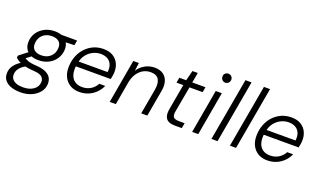

<svg xmlns="http://www.w3.org/2000/svg" viewBox="-119 -1280 3454 2068"><g transform="rotate(20 1607.5 -245.5)"><path d="M174 232Q112 232 66 215Q20 198 -5.5 165.5Q-31 133 -29 87Q-29 55 -16 26Q-3 -3 23 -29Q49 -55 87 -76L139 -51Q94 -27 69.5 4.5Q45 36 44 75Q43 105 59.5 127Q76 149 107.5 160.5Q139 172 184 172Q258 172 304.5 138.5Q351 105 352 50Q354 19 330 -5.5Q306 -30 235 -34Q188 -37 153 -43.5Q118 -50 92 -59Q66 -68 47 -80.5Q28 -93 14 -107L18 -131L122 -212L179 -188L75 -109L85 -143Q100 -134 113.5 -126Q127 -118 143.5 -112Q160 -106 184 -102Q208 -98 244 -96Q316 -91 356 -70Q396 -49 411 -19Q426 11 425 45Q424 97 392 139Q360 181 304.5 206.5Q249 232 174 232ZM240 -159Q184 -159 146 -178.5Q108 -198 90 -232Q72 -266 73 -308Q74 -366 104.5 -412.5Q135 -459 186.5 -486Q238 -513 303 -513Q360 -513 397 -493.5Q434 -474 452.5 -440.5Q471 -407 470 -364Q468 -307 438.5 -260Q409 -213 357.5 -186Q306 -159 240 -159ZM251 -219Q316 -219 357 -257.5Q398 -296 399 -358Q401 -404 372.5 -428.5Q344 -453 292 -453Q228 -453 187 -415Q146 -377 144 -314Q142 -268 170.5 -243.5Q199 -219 251 -219ZM371 -438 357 -501H561L551 -444Z M770 12Q708 12 663 -15.5Q618 -43 594.5 -92Q571 -141 573 -207Q575 -273 597 -328.5Q619 -384 658 -425.5Q697 -467 748.5 -490Q800 -513 862 -513Q929 -513 972 -486Q1015 -459 1036 -415Q1057 -371 1055 -317Q1055 -299 1051 -276Q1047 -253 1043 -235H629L639 -294H986Q992 -346 977 -381Q962 -416 930 -434.5Q898 -453 851 -453Q807 -453 764.5 -432.5Q722 -412 691.5 -373Q661 -334 650 -275L645 -249Q636 -189 648.5 -143.5Q661 -98 695 -73Q729 -48 781 -48Q837 -48 879 -74Q921 -100 945 -145H1013Q993 -100 958 -64.5Q923 -29 875.5 -8.5Q828 12 770 12Z M1117 0 1205 -501H1269L1257 -409Q1289 -458 1339.5 -485.5Q1390 -513 1447 -513Q1510 -513 1548 -485.5Q1586 -458 1599.5 -409.5Q1613 -361 1601 -300L1548 0H1478L1530 -292Q1543 -368 1517.5 -410Q1492 -452 1424 -452Q1380 -452 1341.5 -431.5Q1303 -411 1275.5 -371.5Q1248 -332 1235 -274L1187 0Z M1867 0Q1817 0 1788 -15.5Q1759 -31 1749 -64Q1739 -97 1748 -148L1800 -441H1722L1733 -501H1811L1841 -617H1902L1881 -501H2032L2022 -441H1871L1818 -148Q1809 -97 1826 -78.5Q1843 -60 1890 -60H1954L1943 0Z M2062 0 2150 -501H2220L2132 0ZM2215 -620Q2194 -620 2179.5 -635Q2165 -650 2165 -672Q2164 -695 2179 -709Q2194 -723 2215 -723Q2236 -723 2251 -709Q2266 -695 2266 -672Q2266 -650 2251 -635Q2236 -620 2215 -620Z M2283 0 2411 -720H2481L2353 0Z M2495 0 2623 -720H2693L2565 0Z M2924 12Q2862 12 2817 -15.5Q2772 -43 2748.5 -92Q2725 -141 2727 -207Q2729 -273 2751 -328.5Q2773 -384 2812 -425.5Q2851 -467 2902.5 -490Q2954 -513 3016 -513Q3083 -513 3126 -486Q3169 -459 3190 -415Q3211 -371 3209 -317Q3209 -299 3205 -276Q3201 -253 3197 -235H2783L2793 -294H3140Q3146 -346 3131 -381Q3116 -416 3084 -434.5Q3052 -453 3005 -453Q2961 -453 2918.5 -432.5Q2876 -412 2845.5 -373Q2815 -334 2804 -275L2799 -249Q2790 -189 2802.5 -143.5Q2815 -98 2849 -73Q2883 -48 2935 -48Q2991 -48 3033 -74Q3075 -100 3099 -145H3167Q3147 -100 3112 -64.5Q3077 -29 3029.5 -8.5Q2982 12 2924 12Z"/></g></svg>

Font: DM Sans 18pt Light
Style: Italic
Weight: 300
Italic angle: -10°
Designer: Colophon Foundry, Jonny Pinhorn
Foundry: Colophon Foundry
Version: Version 4.004;gftools[0.9.30]